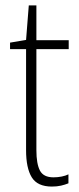

<svg xmlns="http://www.w3.org/2000/svg" viewBox="-20 -677 292 707"><path d="M177 -24Q193 -24 207.5 -27Q222 -30 232 -35V-2Q220 3 205 6.5Q190 10 171 10Q118 10 97 -24Q76 -58 76 -124V-496H17V-520L76 -530L86 -657H114V-529H233V-496H114V-124Q114 -74 127 -49Q140 -24 177 -24Z"/></svg>

Font: Noto Sans Arabic Cond ExtLt
Style: Regular
Weight: 200
Width: 3
Designer: Monotype Design Team, Nadine Chahine, Nizar Qandah and Khaled Hosny
Foundry: Monotype Imaging Inc.
Version: Version 2.012; ttfautohint (v1.8.4.7-5d5b)